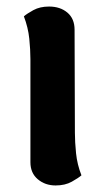

<svg xmlns="http://www.w3.org/2000/svg" viewBox="-20 -552 314 587"><path d="M209 -146Q209 -118 212.5 -83.5Q216 -49 229 -16Q220 -8 199.5 3.5Q179 15 150 15Q118 15 95.5 -4Q73 -23 73 -56V-371Q73 -400 69.5 -434Q66 -468 53 -502Q62 -510 82 -521Q102 -532 130 -532Q164 -532 186 -513.5Q208 -495 208 -461Z"/></svg>

Font: Arima Thin
Style: Bold
Weight: 700
Version: Version 1.100